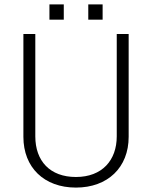

<svg xmlns="http://www.w3.org/2000/svg" viewBox="-20 -840 720 870"><path d="M204 -820V-751H269V-820ZM380 -820V-751H445V-820ZM563 -686H509V-222C509 -114 443 -38 324 -38C206 -38 140 -111 140 -222V-686H86V-220C86 -81 180 10 324 10C468 10 563 -81 563 -220Z"/></svg>

Font: Chivo Light
Style: Regular
Weight: 300
Designer: Hector Gatti
Foundry: Omnibus-Type
Version: Version 1.003;PS 001.003;hotconv 1.0.70;makeotf.lib2.5.58329